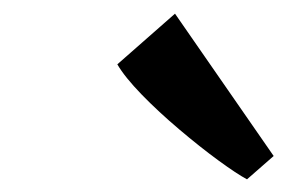

<svg xmlns="http://www.w3.org/2000/svg" viewBox="-20 -900 462 288"><path d="M350.5 -631Q335.5 -639 307.8 -659.2Q280 -679.5 249 -705.8Q218 -732 192.5 -758.2Q167 -784.5 156 -803.5L242.5 -879.5L390.5 -666Z"/></svg>

Font: Merriweather Light 18pt
Style: Bold Italic
Weight: 700
Italic angle: -7.8°
Version: Version 2.101